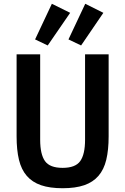

<svg xmlns="http://www.w3.org/2000/svg" viewBox="-20 -986 664 1018"><path d="M193 -698V-245Q193 -168 218.5 -132Q244 -96 312 -96Q380 -96 405.5 -132Q431 -168 431 -245V-698H556V-263Q556 -191 543.5 -139Q531 -87 502 -53.5Q473 -20 426.5 -4Q380 12 312 12Q244 12 197.5 -4Q151 -20 122 -53.5Q93 -87 80.5 -139Q68 -191 68 -263V-698ZM233 -745 166 -777 255 -966 352 -918ZM410 -745 343 -777 432 -966 528 -918Z"/></svg>

Font: IBM Plex Sans Condensed SemiBold
Style: Regular
Weight: 600
Width: 3
Designer: Mike Abbink, Paul van der Laan, Pieter van Rosmalen
Foundry: Bold Monday
Version: Version 1.3